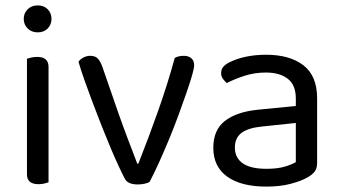

<svg xmlns="http://www.w3.org/2000/svg" viewBox="-20 -678 1267 712"><path d="M160 -2Q155 0 145 2.5Q135 5 123 5Q80 5 80 -31V-460Q85 -462 95.5 -464.5Q106 -467 118 -467Q160 -467 160 -430ZM68 -608Q68 -629 82.5 -643.5Q97 -658 120 -658Q143 -658 157 -643.5Q171 -629 171 -608Q171 -587 157 -572.5Q143 -558 120 -558Q97 -558 82.5 -572.5Q68 -587 68 -608Z M662 -471Q679 -471 689.5 -462Q700 -453 700 -436Q700 -425 692 -397.5Q684 -370 671 -332.5Q658 -295 641.5 -250Q625 -205 606.5 -160.5Q588 -116 569.5 -75Q551 -34 535 -4Q530 0 517.5 3Q505 6 491 6Q454 6 443 -15Q434 -32 420 -62Q406 -92 390 -130Q374 -168 357 -211Q340 -254 324 -296.5Q308 -339 294 -378.5Q280 -418 271 -449Q278 -459 290 -465Q302 -471 314 -471Q332 -471 341.5 -462Q351 -453 359 -432L421 -253Q427 -236 436 -211.5Q445 -187 454.5 -161.5Q464 -136 473.5 -112Q483 -88 489 -71H493Q533 -172 567.5 -270Q602 -368 628 -463Q641 -471 662 -471Z M968 -52Q1010 -52 1037.5 -60.5Q1065 -69 1077 -77V-222L953 -209Q901 -204 876 -185.5Q851 -167 851 -131Q851 -93 880 -72.5Q909 -52 968 -52ZM967 -475Q1054 -475 1105 -436Q1156 -397 1156 -313V-76Q1156 -54 1147.5 -42.5Q1139 -31 1122 -21Q1098 -7 1058.5 3.5Q1019 14 968 14Q874 14 822.5 -23Q771 -60 771 -130Q771 -196 814 -229.5Q857 -263 935 -271L1077 -285V-313Q1077 -363 1047 -386Q1017 -409 966 -409Q924 -409 887 -397Q850 -385 821 -370Q813 -377 806.5 -386Q800 -395 800 -406Q800 -420 807 -429Q814 -438 829 -446Q856 -460 891 -467.5Q926 -475 967 -475Z"/></svg>

Font: Baloo Da 2
Style: Regular
Weight: 400
Designer: Noopur Datye, Sulekha Rajkumar and Ek Type
Foundry: Ek Type
Version: Version 1.640;hotconv 1.0.111;makeotfexe 2.5.65597; ttfautoh